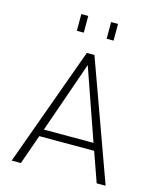

<svg xmlns="http://www.w3.org/2000/svg" viewBox="-129 -983 887 1073"><g transform="rotate(15 314.5 -446.0)"><path d="M206.5 -794.9V-891.6H246.6V-794.9ZM378.9 -794.9V-891.6H418.9V-794.9ZM42.5 0 292.5 -689.9H336.4L585.9 0H534.2L473.6 -171.9H156.2L95.7 0ZM171.4 -213.9H458.5L314.9 -625.5Z"/></g></svg>

Font: HK Grotesk Light Legacy
Style: Regular
Weight: 300
Designer: Alfredo Marco Pradil
Foundry: Hanken Design Co.
Version: Version 2.022;PS 002.022;hotconv 1.0.88;makeotf.lib2.5.64775